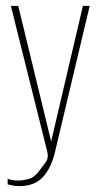

<svg xmlns="http://www.w3.org/2000/svg" viewBox="-20 -515 336 653"><path d="M46 118Q30 118 21 115.5Q12 113 6 112V93Q8 94 17.5 96.5Q27 99 42 99Q58 99 78 93.5Q98 88 115 64Q123 53 134.5 38Q146 23 141 2L17 -495H42L155 -30H153L262 -495H285L168 -2Q155 56 126 87Q97 118 46 118Z"/></svg>

Font: Alumni Sans SC Thin
Style: Regular
Weight: 100
Designer: Robert E. Leuschke
Foundry: Robert E. Leuschke
Version: Version 1.018